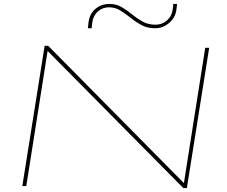

<svg xmlns="http://www.w3.org/2000/svg" viewBox="-20 -942 1149 972"><path d="M93 0 206 -710H224L911 -15L1019 -700H1039L926 10H908L221 -684L113 0ZM447 -828Q443 -791 442 -782Q441 -773 441.5 -778.5Q442 -784 443 -792.5Q444 -801 444 -799H425Q426 -810 428 -828Q433 -871 462.5 -896.5Q492 -922 535 -922Q569 -922 596 -906Q623 -890 648 -869.5Q673 -849 701.5 -833Q730 -817 767 -817Q801 -817 825.5 -838.5Q850 -860 854 -893Q857 -914 857 -916Q857 -918 857 -922H876Q876 -918 876 -916Q876 -914 873 -893Q868 -853 836.5 -826Q805 -799 764 -799Q726 -799 696.5 -815Q667 -831 641 -852Q615 -873 589 -889Q563 -905 532 -905Q499 -905 475.5 -884Q452 -863 447 -828ZM425 -799Q423 -779 422.5 -777Q422 -775 423 -781Q424 -787 424.5 -793.5Q425 -800 425 -799Z"/></svg>

Font: Georama Extra Expanded Thin
Style: Italic
Weight: 100
Width: 8
Italic angle: -9°
Designer: Jean-Baptiste Levee
Foundry: Production Type
Version: Version 1.000